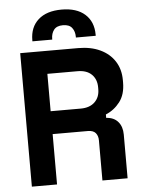

<svg xmlns="http://www.w3.org/2000/svg" viewBox="-60 -955 752 1003"><g transform="rotate(-5 316.0 -454.0)"><path d="M198 0H66V-700H370Q436 -700 485 -677Q534 -654 561 -612Q588 -570 588 -513V-501Q588 -438 558 -399Q528 -360 484 -342V-324Q524 -322 546 -296.5Q568 -271 568 -229V0H436V-210Q436 -234 423.5 -249Q411 -264 382 -264H198ZM198 -580V-384H356Q403 -384 429.5 -409.5Q456 -435 456 -477V-487Q456 -529 430 -554.5Q404 -580 356 -580ZM239 -756H135V-762Q135 -830 178.5 -869Q222 -908 301 -908Q380 -908 423.5 -869Q467 -830 467 -762V-756H363V-760Q363 -788 348.5 -807Q334 -826 301 -826Q268 -826 253.5 -807Q239 -788 239 -760Z"/></g></svg>

Font: Space Grotesk Variable Light
Style: Regular
Weight: 300
Designer: Florian Karsten
Foundry: Florian Karsten
Version: Version 2.000